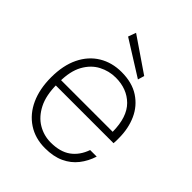

<svg xmlns="http://www.w3.org/2000/svg" viewBox="-205 -826 952 952"><g transform="rotate(45 271.0 -350.0)"><path d="M275 12Q206 12 154.5 -22Q103 -56 75.5 -116.5Q48 -177 48 -258Q48 -342 77 -401.5Q106 -461 158 -492.5Q210 -524 277 -524Q351 -524 400.5 -491.5Q450 -459 474.5 -404.5Q499 -350 499 -283Q499 -274 499 -265.5Q499 -257 498 -246H79V-283H455Q454 -386 404.5 -435Q355 -484 276 -484Q229 -484 187 -462Q145 -440 119 -393Q93 -346 93 -271V-254Q93 -177 118.5 -127Q144 -77 185.5 -52.5Q227 -28 275 -28Q341 -28 381 -57Q421 -86 440 -140H486Q472 -96 445 -61.5Q418 -27 376 -7.5Q334 12 275 12ZM360 -555 175 -671 190 -712 370 -589Z"/></g></svg>

Font: DM Sans 12pt ExtraLight
Style: Regular
Weight: 250
Version: Version 4.004;gftools[0.9.30]